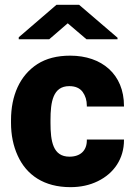

<svg xmlns="http://www.w3.org/2000/svg" viewBox="-20 -770 560 800"><path d="M269.5 -117.2C200.7 -117.2 190.4 -180.7 190.4 -258.3V-269.5C190.4 -345.7 200.7 -411.1 268.6 -411.1C293.5 -411.1 312 -403.3 324.2 -387.2C335.9 -371.1 341.8 -352.1 341.8 -329.6V-326.2H496.6V-328.6C496.6 -460.4 404.3 -538.1 272.5 -538.1C217.8 -538.1 172.4 -526.4 135.7 -502.9C62.5 -455.6 25.9 -371.6 25.9 -269.5V-258.3C25.9 -207.5 35.2 -162.1 53.7 -121.6C90.3 -40.5 163.6 9.8 273.4 9.8C315.9 9.8 354 1.5 387.7 -15.1C455.1 -47.9 496.6 -108.9 496.6 -186.5V-188.5H341.8V-185.1C341.8 -143.6 315.9 -117.2 269.5 -117.2ZM215.3 -750 58.1 -614.7V-606.4H185.1L262.2 -672.9L340.3 -606.4H469.7V-612.8L309.6 -750Z"/></svg>

Font: Vazirmatn Black
Style: Regular
Weight: 900
Designer: Saber Rastikerdar
Foundry: Saber Rastikerdar
Version: Version 33.003